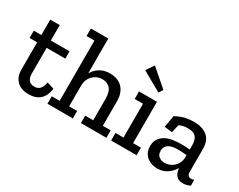

<svg xmlns="http://www.w3.org/2000/svg" viewBox="-87 -1099 1894 1520"><g transform="rotate(30 860.5 -339.0)"><path d="M378 -126Q368 -57 330 -23.5Q292 10 228 10Q159 10 120.5 -27.5Q82 -65 82 -132V-380H13V-447H82V-588H169V-447H340V-380H169V-145Q169 -107 186 -86Q203 -65 238 -65Q249 -65 260.5 -68Q272 -71 282 -79.5Q292 -88 300 -104Q308 -120 313 -147L378 -126Z M702 0V-68H775V-261Q775 -329 748 -357.5Q721 -386 677 -386Q650 -386 628 -376Q606 -366 590 -349.5Q574 -333 565 -311.5Q556 -290 555 -266V-68H628V0H396V-68H468V-619H396V-688H555V-370Q578 -410 616.5 -433Q655 -456 708 -456Q741 -456 769 -446Q797 -436 818 -416Q839 -396 851 -365Q863 -334 863 -291V-68H935V0Z M978 -69H1051V-378H975V-447H1139V-69H1211V0H978ZM1112 -516 933 -617 981 -688 1137 -553Z M1309 -413Q1351 -437 1389.5 -446.5Q1428 -456 1476 -456Q1552 -456 1596.5 -419Q1641 -382 1641 -305V-98Q1641 -54 1676 -54Q1690 -54 1703 -59L1704 -7Q1676 10 1639 10Q1598 10 1576.5 -14Q1555 -38 1553 -80V-81Q1543 -63 1528.5 -47Q1514 -31 1495.5 -18Q1477 -5 1454 2.5Q1431 10 1404 10Q1381 10 1357 3.5Q1333 -3 1313 -18Q1293 -33 1280 -57Q1267 -81 1267 -116Q1267 -158 1285.5 -184.5Q1304 -211 1333.5 -226.5Q1363 -242 1400.5 -247.5Q1438 -253 1476 -253Q1496 -253 1516 -252Q1536 -251 1553 -249V-282Q1553 -304 1549.5 -323Q1546 -342 1536 -356.5Q1526 -371 1507.5 -379.5Q1489 -388 1460 -388Q1438 -388 1418 -384.5Q1398 -381 1379 -371L1362 -298L1291 -306ZM1553 -198Q1535 -200 1515.5 -201.5Q1496 -203 1476 -203Q1453 -203 1432 -200Q1411 -197 1394.5 -188.5Q1378 -180 1368 -165Q1358 -150 1358 -126Q1358 -90 1380.5 -74Q1403 -58 1432 -58Q1453 -58 1474 -65.5Q1495 -73 1512 -88Q1529 -103 1540 -124Q1551 -145 1553 -172Z"/></g></svg>

Font: Zilla Slab Medium
Style: Regular
Weight: 500
Designer: Typotheque.com
Foundry: Typotheque type foundry
Version: Version 1.1; 2017